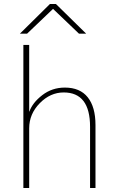

<svg xmlns="http://www.w3.org/2000/svg" viewBox="-20 -947 590 967"><path d="M97.7 0V-720.7H127V-384.8H127.9Q143.6 -429.7 192.9 -467.8Q242.2 -505.9 306.6 -505.9Q382.8 -505.9 421.9 -457Q460.9 -408.2 460.9 -317.4V0H433.6V-308.6Q433.6 -481.4 300.8 -481.4Q233.4 -481.4 180.2 -427.2Q127 -373 127 -300.8V0ZM80.1 -777.3 231.4 -926.8H261.7L414.1 -777.3H377.9L247.1 -902.3L116.2 -777.3Z"/></svg>

Font: Gothic A1 Thin
Style: Regular
Weight: 250
Designer: HanYang I&C Co.,Ltd.
Foundry: HanYang I&C Co.,Ltd.
Version: Version 2.50